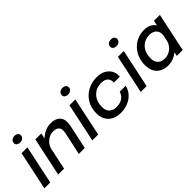

<svg xmlns="http://www.w3.org/2000/svg" viewBox="92 -1617 2488 2488"><g transform="rotate(-45 1336.0 -373.0)"><path d="M17 0 129.5 -531H237L124.5 0ZM215 -641Q189 -641 170 -655Q151 -669 151 -693.5Q151 -713.5 161.2 -727.2Q171.5 -741 188.5 -748.2Q205.5 -755.5 224.5 -755.5Q250.5 -755.5 269.2 -741.5Q288 -727.5 288 -703Q288 -683.5 277.8 -669.8Q267.5 -656 251 -648.5Q234.5 -641 215 -641Z M647.5 0 701 -245Q710.5 -287.5 715.2 -313.8Q720 -340 720 -360Q720 -397 694.8 -419.2Q669.5 -441.5 616.5 -441.5Q576 -441.5 538.8 -421.5Q501.5 -401.5 475 -367.2Q448.5 -333 439 -289.5L394 -312.5Q404.5 -361 431.2 -402.2Q458 -443.5 496 -474.2Q534 -505 578.5 -522.2Q623 -539.5 669 -539.5Q747.5 -539.5 791.2 -502.2Q835 -465 835 -398.5Q835 -370 827.8 -331.2Q820.5 -292.5 807.5 -234.5L756 0ZM269.5 0 382.5 -531H491L378 0Z M895.5 0 1008 -531H1115.5L1003 0ZM1093.5 -641Q1067.5 -641 1048.5 -655Q1029.5 -669 1029.5 -693.5Q1029.5 -713.5 1039.8 -727.2Q1050 -741 1067 -748.2Q1084 -755.5 1103 -755.5Q1129 -755.5 1147.8 -741.5Q1166.5 -727.5 1166.5 -703Q1166.5 -683.5 1156.2 -669.8Q1146 -656 1129.5 -648.5Q1113 -641 1093.5 -641Z M1409.5 10.5Q1303 10.5 1241.5 -49.2Q1180 -109 1180 -213Q1180 -285 1205.2 -344.8Q1230.5 -404.5 1275.8 -448.2Q1321 -492 1382.2 -515.8Q1443.5 -539.5 1515 -539.5Q1587.5 -539.5 1635.8 -512.8Q1684 -486 1708 -444.5Q1732 -403 1732 -359Q1732 -349.5 1731.5 -342.5Q1731 -335.5 1730 -331.5H1622Q1622.5 -334 1622.8 -337Q1623 -340 1623 -344Q1623 -375 1609.5 -398Q1596 -421 1568.8 -433.5Q1541.5 -446 1500.5 -446Q1452.5 -446 1413.8 -428.8Q1375 -411.5 1347 -381Q1319 -350.5 1304.2 -309Q1289.5 -267.5 1289.5 -218.5Q1289.5 -152 1325.2 -117.5Q1361 -83 1422.5 -83Q1474 -83 1508.8 -98.2Q1543.5 -113.5 1564.2 -139.2Q1585 -165 1593.5 -195H1701Q1694.5 -157 1672 -120Q1649.5 -83 1612.2 -53.8Q1575 -24.5 1524 -7Q1473 10.5 1409.5 10.5Z M1783 0 1895.5 -531H2003L1890.5 0ZM1981 -641Q1955 -641 1936 -655Q1917 -669 1917 -693.5Q1917 -713.5 1927.2 -727.2Q1937.5 -741 1954.5 -748.2Q1971.5 -755.5 1990.5 -755.5Q2016.5 -755.5 2035.2 -741.5Q2054 -727.5 2054 -703Q2054 -683.5 2043.8 -669.8Q2033.5 -656 2017 -648.5Q2000.5 -641 1981 -641Z M2277.5 10.5Q2219 10.5 2171.2 -13Q2123.5 -36.5 2095 -85.2Q2066.5 -134 2066.5 -208Q2066.5 -278.5 2090 -338.8Q2113.5 -399 2155.8 -444Q2198 -489 2255.5 -514.2Q2313 -539.5 2381.5 -539.5Q2435 -539.5 2477 -519Q2519 -498.5 2543.5 -458Q2568 -417.5 2568 -359Q2568 -344.5 2565.8 -324Q2563.5 -303.5 2559.5 -289L2505 -288.5Q2507.5 -296.5 2508.8 -309.5Q2510 -322.5 2510 -331Q2510 -368.5 2493.5 -393.8Q2477 -419 2449 -431.8Q2421 -444.5 2387 -444.5Q2339 -444.5 2301 -427.8Q2263 -411 2236.2 -380.5Q2209.5 -350 2195.2 -309.2Q2181 -268.5 2181 -220.5Q2181 -173.5 2198 -143.2Q2215 -113 2244.5 -98.8Q2274 -84.5 2311.5 -84.5Q2351.5 -84.5 2389.5 -102.2Q2427.5 -120 2455.8 -154.5Q2484 -189 2494.5 -238L2554 -233.5Q2537 -153 2495 -98.5Q2453 -44 2396.5 -16.8Q2340 10.5 2277.5 10.5ZM2552 0H2443.5L2556 -531H2664.5Z"/></g></svg>

Font: Epilogue Medium
Style: Italic
Weight: 500
Italic angle: -12°
Designer: Tyler Finck
Foundry: Etcetera Type Co
Version: Version 2.112